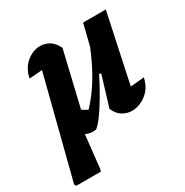

<svg xmlns="http://www.w3.org/2000/svg" viewBox="-187 -625 912 945"><g transform="rotate(-30 269.0 -152.5)"><path d="M118 190H-21L-28 180L117 -388Q97 -386 78.5 -384.5Q60 -383 43 -382Q54 -436 90.5 -465.5Q127 -495 167 -495Q195 -495 219.5 -480Q244 -465 259 -432L186 -123Q202 -111 218 -104Q264 -152 304 -217Q344 -282 379 -368L409 -489H538L455 -99Q493 -103 533 -106Q522 -52 483 -22Q444 8 402 8Q373 8 348 -7.5Q323 -23 309 -56L361 -227L351 -231Q324 -177 296 -129.5Q268 -82 243.5 -48Q219 -14 201 -1Q169 4 142 -9L122 175Z"/></g></svg>

Font: Piazzolla SC
Style: Bold Italic
Weight: 700
Italic angle: -11.3°
Designer: Juan Pablo del Peral
Foundry: Huerta Tipografica
Version: Version 1.330